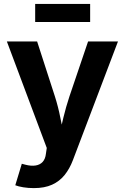

<svg xmlns="http://www.w3.org/2000/svg" viewBox="-20 -759 642 987"><path d="M58.6 193.3 92.1 82.8 110.1 87.6Q139.9 95.3 162.6 91.8Q185.4 88.4 199.3 73.3Q213.2 58.1 216.1 30.9L220.4 1.6L15.3 -545.9H170.8L262.5 -262.5Q279.5 -208.8 289.9 -155.2Q300.4 -101.6 313.8 -43.1H279.7Q293 -101.6 306.1 -155.6Q319.2 -209.6 336.7 -262.5L432.8 -545.9H586.5L354.7 64.4Q338.1 108.4 312.1 140.7Q286.2 173 247.6 190.5Q209.1 208 154.2 208Q125.2 208 99.7 203.8Q74.1 199.6 58.6 193.3ZM443.4 -738.8V-645.8H160.8V-738.8Z"/></svg>

Font: Inter Variable LoSnoCo
Style: Regular
Weight: 400
Designer: Rasmus Andersson
Foundry: rsms
Version: Version 4.000;git-a52131595; featfreeze: case,dlig,ss01,ss02